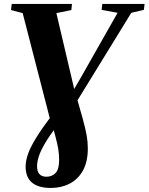

<svg xmlns="http://www.w3.org/2000/svg" viewBox="-20 -763 754 974"><path d="M238 190.5Q175 190.5 142.5 163.5Q110 136.5 110 82Q110 53.5 121.8 19.2Q133.5 -15 162.5 -62.5Q191.5 -110 243.5 -178L332 -269.5L391.5 -372L576.5 -698L495.5 -713L499 -743H713.5L710 -713L646 -698L335.5 -193L273 -130.5Q231 -74.5 208.2 -35.8Q185.5 3 176.8 30.5Q168 58 168 79.5Q168 108 180.5 120.8Q193 133.5 215 133.5Q244 133.5 262 114.5Q280 95.5 280 48Q280 22.5 276 -4Q272 -30.5 261 -71.5L248.5 -117.5L237 -146L95 -696.5L36 -712L39.5 -743H345L342 -712L266 -696.5L361.5 -290L370 -265L399 -163.5Q413.5 -110.5 419.5 -77Q425.5 -43.5 425.5 -10.5Q425.5 57.5 400.8 102Q376 146.5 333.5 168.5Q291 190.5 238 190.5Z"/></svg>

Font: Merriweather 96pt ExtraBold
Style: Italic
Weight: 800
Italic angle: -7.8°
Version: Version 2.101